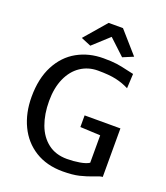

<svg xmlns="http://www.w3.org/2000/svg" viewBox="-172 -1088 1044 1211"><g transform="rotate(20 350.0 -482.5)"><path d="M643.1 -371.6V-45.9Q633.3 -45.4 622.3 -42Q611.3 -38.6 593.3 -31.2Q547.9 -13.7 503.4 -2.9Q459 7.8 392.6 7.8Q285.2 7.8 207.5 -40.5Q129.9 -88.9 89.1 -174.1Q48.3 -259.3 48.3 -367.7Q48.3 -491.2 93.5 -577.6Q138.7 -664.1 216.6 -707.5Q294.4 -751 392.6 -751Q448.7 -751 482.4 -746.1Q516.1 -741.2 556.2 -731.4Q584.5 -724.6 600.6 -721.7L595.7 -624Q555.2 -645 508.3 -655.5Q461.4 -666 385.7 -666Q320.8 -666 269.8 -631.8Q218.8 -597.7 189.9 -533.2Q161.1 -468.8 161.1 -380.9Q161.1 -292.5 186.5 -223.6Q211.9 -154.8 263.7 -115Q315.4 -75.2 391.1 -75.2Q434.6 -75.2 476.3 -82.3Q518.1 -89.4 538.1 -103V-287.1L402.8 -293.5V-371.6ZM345.7 -971.7H441.9L569.8 -826.2L499.5 -796.9L394 -895.5L286.1 -796.9L219.2 -824.7Z"/></g></svg>

Font: Merriweather Sans
Style: Regular
Weight: 400
Designer: Eben Sorkin
Foundry: Eben Sorkin
Version: Version 1.006; ttfautohint (v1.4.1) -l 6 -r 50 -G 0 -x 11 -H